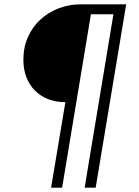

<svg xmlns="http://www.w3.org/2000/svg" viewBox="-20 -718 640 887"><path d="M282 -246Q238 -246 202.5 -260Q167 -274 141.5 -299.5Q116 -325 102 -361Q88 -397 88 -442Q88 -499 109 -546.5Q130 -594 166.5 -627.5Q203 -661 251 -679.5Q299 -698 353 -698H563L422 149H371L504 -652H400L267 149H216Z"/></svg>

Font: IBM Plex Mono Light
Style: Italic
Weight: 300
Italic angle: -9°
Monospace: yes
Designer: Mike Abbink, Paul van der Laan, Pieter van Rosmalen
Foundry: Bold Monday
Version: Version 2.3